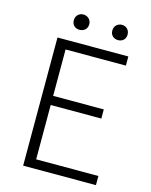

<svg xmlns="http://www.w3.org/2000/svg" viewBox="-130 -972 832 1055"><g transform="rotate(15 286.5 -444.0)"><path d="M106 0H520V-52H166V-361H454V-413H166V-677H509V-729H106ZM211 -801C236 -801 256 -817 256 -844C256 -870 236 -888 211 -888C187 -888 168 -870 168 -844C168 -817 187 -801 211 -801ZM431 -801C455 -801 474 -817 474 -844C474 -870 455 -888 431 -888C406 -888 387 -870 387 -844C387 -817 406 -801 431 -801Z"/></g></svg>

Font: Noto Sans TC Light
Style: Regular
Weight: 300
Designer: Ryoko NISHIZUKA 西塚涼子 (kana, bopomofo & ideographs); Paul D. Hunt (Latin, Greek & Cyrillic); Sandoll Communications 산돌커뮤니
Foundry: Adobe
Version: Version 2.004;hotconv 1.0.118;makeotfexe 2.5.65603